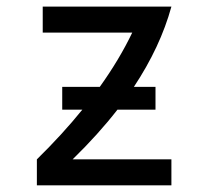

<svg xmlns="http://www.w3.org/2000/svg" viewBox="-20 -557 626 577"><path d="M90.8 0V-78.1Q167.5 -153.3 227.5 -227.5H167V-295.9H279.8Q338.9 -378.4 377.4 -459H108.4V-537.1H495.1Q461.9 -416 382.3 -295.9H447.3V-227.5H333Q274.9 -152.8 198.2 -78.1H495.1V0Z"/></svg>

Font: Consola Mono
Style: Book
Weight: 400
Monospace: yes
Version: Version 2.001